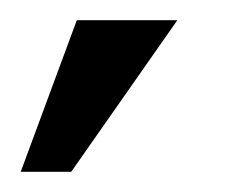

<svg xmlns="http://www.w3.org/2000/svg" viewBox="-78 -74 245 190"><path d="M-57.5 96 -2 -54H97.5L-7.5 96Z"/></svg>

Font: Anybody UltraCondensed Medium
Style: Italic
Weight: 500
Width: 1
Italic angle: -10°
Designer: Tyler Finck
Foundry: Etcetera Type Company
Version: Version 1.010; ttfautohint (v1.8.3) -l 8 -r 50 -G 200 -x 14 